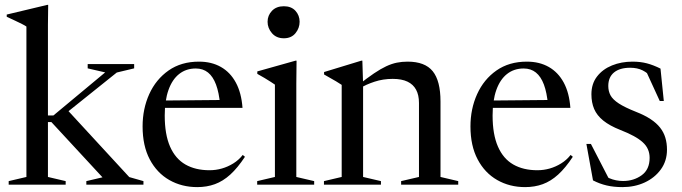

<svg xmlns="http://www.w3.org/2000/svg" viewBox="-20 -755 2788 785"><path d="M238.5 -283 256.5 -304.5 508.5 -31 566.5 -14.5V0H333V-14.5L399 -30L190 -256H159V-283H198.5L410 -459L338.5 -475.5V-493H528.5V-475.5L457.5 -458.5ZM176 -31.5 248.5 -14.5V0H15.5V-14.5L88 -31.5V-646.5Q81.5 -651 70 -656.8Q58.5 -662.5 42.8 -670Q27 -677.5 7.5 -686.5V-695.5L173 -735H177L176 -653Z M793.5 -503Q845 -503 883.2 -481.2Q921.5 -459.5 944.2 -417.5Q967 -375.5 971.5 -314H646L646.5 -344L918 -346.5L880 -326.5Q875.5 -376.5 863.2 -409.2Q851 -442 830.5 -458.5Q810 -475 780.5 -475Q741 -475 712.5 -452.5Q684 -430 668.8 -387Q653.5 -344 653.5 -282.5Q653.5 -205.5 675.2 -155.8Q697 -106 738 -82.5Q779 -59 836.5 -59Q862.5 -59 887 -66Q911.5 -73 933.8 -86.8Q956 -100.5 972.5 -121.5L981.5 -114Q951.5 -68.5 921.5 -41.2Q891.5 -14 858.5 -2Q825.5 10 786.5 10Q723 10 672.2 -19Q621.5 -48 592.2 -103.5Q563 -159 563 -238Q563 -310 590.2 -370.2Q617.5 -430.5 669.2 -466.8Q721 -503 793.5 -503Z M1140.5 -598.5Q1110 -598.5 1092 -619.2Q1074 -640 1074 -666Q1074 -692 1092 -710.8Q1110 -729.5 1140.5 -729.5Q1171 -729.5 1188 -710.8Q1205 -692 1205 -666Q1205 -640 1188 -619.2Q1171 -598.5 1140.5 -598.5ZM1192.5 -507 1191.5 -413.5V-31.5L1264.5 -14.5V0H1031.5V-14.5L1104 -31.5V-409Q1098.5 -413 1087.2 -420.2Q1076 -427.5 1061.8 -436Q1047.5 -444.5 1032 -453V-463L1188.5 -507Z M1464.5 -411V-31.5L1537.5 -14.5V0H1304.5V-14.5L1377 -31.5V-408Q1369 -413.5 1354 -422.5Q1339 -431.5 1305 -450.5V-460.5L1457.5 -507H1461.5ZM1620 -14.5 1693 -31.5V-334Q1693 -366.5 1681.2 -388.2Q1669.5 -410 1646 -421.2Q1622.5 -432.5 1585.5 -432.5Q1546 -432.5 1510.8 -420.8Q1475.5 -409 1454.5 -395.5L1445 -407.5Q1481 -436 1508.8 -454.8Q1536.5 -473.5 1559 -484Q1581.5 -494.5 1602.5 -498.8Q1623.5 -503 1646.5 -503Q1717.5 -503 1749.2 -463.8Q1781 -424.5 1781 -340V-31.5L1853.5 -14.5V0H1620Z M2134 -503Q2185.5 -503 2223.8 -481.2Q2262 -459.5 2284.8 -417.5Q2307.5 -375.5 2312 -314H1986.5L1987 -344L2258.5 -346.5L2220.5 -326.5Q2216 -376.5 2203.8 -409.2Q2191.5 -442 2171 -458.5Q2150.5 -475 2121 -475Q2081.5 -475 2053 -452.5Q2024.5 -430 2009.2 -387Q1994 -344 1994 -282.5Q1994 -205.5 2015.8 -155.8Q2037.5 -106 2078.5 -82.5Q2119.5 -59 2177 -59Q2203 -59 2227.5 -66Q2252 -73 2274.2 -86.8Q2296.5 -100.5 2313 -121.5L2322 -114Q2292 -68.5 2262 -41.2Q2232 -14 2199 -2Q2166 10 2127 10Q2063.5 10 2012.8 -19Q1962 -48 1932.8 -103.5Q1903.5 -159 1903.5 -238Q1903.5 -310 1930.8 -370.2Q1958 -430.5 2009.8 -466.8Q2061.5 -503 2134 -503Z M2566 -503Q2598.5 -503 2625 -496Q2651.5 -489 2680.5 -474.5L2694 -342H2677.5L2616.5 -475L2654 -430.5Q2629 -456.5 2607.5 -467.2Q2586 -478 2556.5 -478Q2514 -478 2490.5 -458.8Q2467 -439.5 2467 -403.5Q2467 -382 2476.2 -365Q2485.5 -348 2510 -332Q2534.5 -316 2581 -297.5Q2615.5 -284 2639.8 -268Q2664 -252 2678.8 -233.2Q2693.5 -214.5 2700.2 -192.2Q2707 -170 2707 -143Q2707 -97 2682 -62.5Q2657 -28 2616 -9Q2575 10 2525 10Q2489 10 2460.2 3.2Q2431.5 -3.5 2404.5 -17.5L2377.5 -166.5H2396L2475.5 -12.5L2442.5 -42Q2457 -32.5 2471 -26.5Q2485 -20.5 2499 -17.8Q2513 -15 2527.5 -15Q2571 -15 2603.5 -38.5Q2636 -62 2636 -109.5Q2636 -128.5 2629.2 -144.2Q2622.5 -160 2608 -173.2Q2593.5 -186.5 2570.5 -199Q2547.5 -211.5 2515.5 -224Q2472.5 -241 2446.5 -262Q2420.5 -283 2409.2 -309.5Q2398 -336 2398 -369.5Q2398 -412.5 2421 -442.2Q2444 -472 2482.2 -487.5Q2520.5 -503 2566 -503Z"/></svg>

Font: Newsreader 60pt
Style: Regular
Weight: 400
Designer: Hugues Gentile
Foundry: Production Type
Version: Version 1.003